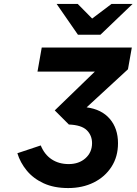

<svg xmlns="http://www.w3.org/2000/svg" viewBox="-20 -941 692 973"><path d="M325.5 12Q253.5 12 201 -12.2Q148.5 -36.5 115.5 -76.8Q82.5 -117 68 -164.5L186.5 -204Q205.5 -157.5 242 -133.5Q278.5 -109.5 328 -109.5Q380 -109.5 413.2 -139.2Q446.5 -169 446.5 -215.5Q446.5 -255 419.8 -281.2Q393 -307.5 329 -310L257.5 -381.5L460.5 -578H170L191.5 -700H648L628.5 -590L419 -397Q495 -387 536.5 -338.5Q578 -290 578 -215Q578 -147 545 -95.8Q512 -44.5 455 -16.2Q398 12 325.5 12ZM375 -765 267 -921H374L447 -847L545 -921H652L489 -765Z"/></svg>

Font: Overpass
Style: Bold Italic
Weight: 700
Italic angle: -10°
Designer: Delve Withrington, Dave Bailey, Thomas Jockin
Foundry: Delve Fonts LLC
Version: Version 4.000; ttfautohint (v1.8.3)